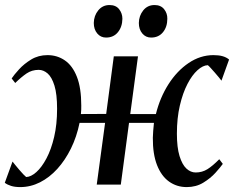

<svg xmlns="http://www.w3.org/2000/svg" viewBox="-30 -752 954 782"><path d="M52.5 10Q30.5 10 15.2 5.2Q0 0.5 -10.5 -7.5L21 -94Q24 -90 31.5 -80.8Q39 -71.5 47.8 -61.2Q56.5 -51 64.5 -42.5Q72.5 -34 76.5 -31Q96 -31.5 118 -51Q140 -70.5 159.2 -106.8Q178.5 -143 190.5 -194Q202.5 -245 202.5 -309Q202.5 -368.5 191.8 -403.2Q181 -438 164 -452.8Q147 -467.5 127.5 -467.5Q100 -467.5 78.2 -452.8Q56.5 -438 32 -414L17.5 -432.5Q27 -447 47.5 -469.5Q68 -492 97.2 -509.8Q126.5 -527.5 163.5 -527.5Q203 -527.5 234.2 -506Q265.5 -484.5 283.2 -439.2Q301 -394 301 -322Q301 -313.5 300.8 -304.5Q300.5 -295.5 299.5 -287.5L402.5 -288L433.5 -522.5H532L500.5 -287.5H605Q621.5 -354.5 656.2 -409Q691 -463.5 738.5 -495.5Q786 -527.5 839.5 -527.5Q861.5 -527.5 877 -523Q892.5 -518.5 903 -509.5L872 -423.5Q869 -427.5 861.5 -436.8Q854 -446 845 -456.2Q836 -466.5 828.2 -475Q820.5 -483.5 816.5 -486.5Q796.5 -486 774.5 -466.2Q752.5 -446.5 733.5 -410Q714.5 -373.5 702.5 -322.2Q690.5 -271 690.5 -207.5Q690.5 -151.5 701.2 -116.5Q712 -81.5 729.2 -65.5Q746.5 -49.5 767 -49.5Q793.5 -49.5 815 -63Q836.5 -76.5 863 -103.5L877.5 -84.5Q868 -71 847.8 -48.5Q827.5 -26 798 -8Q768.5 10 730.5 10Q690 10 658.5 -12.5Q627 -35 609.5 -79.8Q592 -124.5 592.5 -191Q593 -204.5 594 -219.2Q595 -234 597 -251.5H495.5L462 0H364L398 -251.5H294Q282.5 -195 259 -147.2Q235.5 -99.5 203.5 -64.2Q171.5 -29 133 -9.5Q94.5 10 52.5 10ZM402 -599Q380 -599 366 -615.8Q352 -632.5 352 -658.5Q352.5 -688 370.2 -709.8Q388 -731.5 416 -731.5Q442 -731.5 455.2 -714.5Q468.5 -697.5 468.5 -675.5Q468 -642.5 450.2 -620.8Q432.5 -599 402 -599ZM585.5 -599Q563.5 -599 549.5 -615.8Q535.5 -632.5 535.5 -658.5Q536 -688 553.5 -709.8Q571 -731.5 599.5 -731.5Q625 -731.5 638.5 -714.5Q652 -697.5 651.5 -675.5Q651.5 -642.5 633.8 -620.8Q616 -599 585.5 -599Z"/></svg>

Font: Merriweather 96pt
Style: Italic
Weight: 400
Italic angle: -7.8°
Version: Version 2.101